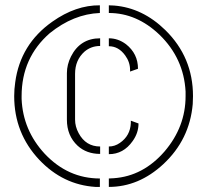

<svg xmlns="http://www.w3.org/2000/svg" viewBox="-20 -698 786 733"><path d="M34.2 -331.1Q34.2 -189.5 129.9 -87.9Q220.7 7.8 344.7 15.6Q353.5 15.6 361.3 15.6V-16.6Q239.3 -16.6 150.4 -111.3Q67.4 -201.2 62.5 -320.3Q62.5 -325.2 62.5 -331.1Q62.5 -477.5 169.9 -571.3Q260.7 -644.5 361.3 -648.4V-677.7Q269.5 -678.7 179.7 -615.2Q57.6 -529.3 38.1 -383.8Q34.2 -357.4 34.2 -331.1ZM235.4 -241.2Q235.4 -179.7 276.4 -141.6Q310.5 -110.4 362.3 -110.4V-138.7Q307.6 -138.7 280.3 -189.5Q266.6 -214.8 266.6 -241.2V-416Q266.6 -468.8 302.7 -501Q328.1 -522.5 362.3 -522.5V-551.8Q286.1 -551.8 251 -482.4Q235.4 -451.2 235.4 -418.9ZM395.5 15.6Q509.8 15.6 603.5 -71.3Q704.1 -165 715.8 -300.8Q716.8 -316.4 716.8 -331.1Q716.8 -479.5 611.3 -583Q524.4 -668 416 -676.8Q405.3 -677.7 395.5 -677.7V-648.4Q502 -648.4 588.9 -565.4Q681.6 -475.6 688.5 -348.6Q688.5 -338.9 688.5 -331.1Q688.5 -213.9 608.4 -120.1Q526.4 -25.4 414.1 -17.6Q404.3 -16.6 395.5 -16.6ZM395.5 -109.4Q451.2 -109.4 486.3 -159.2Q508.8 -190.4 508.8 -226.6L479.5 -237.3V-228.5Q477.5 -179.7 437.5 -152.3Q418 -138.7 395.5 -138.7ZM395.5 -521.5Q432.6 -521.5 458 -486.3Q476.6 -460.9 476.6 -430.7V-424.8L506.8 -435.5Q506.8 -493.2 460.9 -529.3Q430.7 -551.8 395.5 -551.8Z"/></svg>

Font: Post No Bills Jaffna Light
Style: Regular
Weight: 300
Designer: Kosala Senevirathne, Siva Puranthara, Lasantha Premarathna, Tharique Azeez
Foundry: Mooniak
Version: Version 1.220 ; ttfautohint (v1.6)